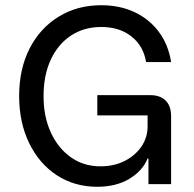

<svg xmlns="http://www.w3.org/2000/svg" viewBox="-20 -705 743 735"><path d="M352.5 10Q265 10 197.5 -34.2Q130 -78.3 91.7 -157.1Q53.3 -235.8 53.3 -337.5Q53.3 -440.8 93.3 -519.2Q133.3 -597.5 204.6 -641.2Q275.8 -685 367.5 -685Q439.2 -685 495.4 -658.3Q551.7 -631.7 587.9 -583.3Q624.2 -535 635 -467.5H539.2Q529.2 -529.2 483.3 -565.4Q437.5 -601.7 367.5 -601.7Q301.7 -601.7 251.7 -568.8Q201.7 -535.8 174.2 -476.2Q146.7 -416.7 146.7 -336.7Q146.7 -259.2 174.2 -198.8Q201.7 -138.3 250.8 -103.3Q300 -68.3 364.2 -68.3Q416.7 -68.3 457.1 -88.8Q497.5 -109.2 521.2 -143.8Q545 -178.3 545 -220.8V-263.3H352.5V-340.8H554.2Q593.3 -340.8 614.2 -320Q635 -299.2 635 -260V0H548.3V-98.3H545Q525.8 -50.8 475 -20.4Q424.2 10 352.5 10Z"/></svg>

Font: Funnel Sans Light
Style: Regular
Weight: 400
Version: Version 1.000